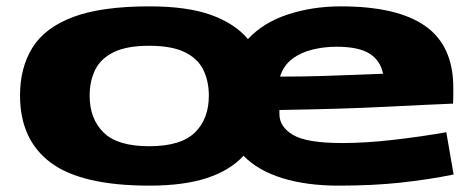

<svg xmlns="http://www.w3.org/2000/svg" viewBox="-20 -574 1496 604"><path d="M43 -274Q43 -361 82 -424Q121 -487 210 -520.5Q299 -554 450 -554Q569 -554 644 -527Q719 -500 760 -451Q808 -503 885.5 -528.5Q963 -554 1052 -554Q1230 -554 1318 -492Q1406 -430 1406 -298Q1406 -288 1406 -273.5Q1406 -259 1405 -248Q1330 -245 1191 -238Q1052 -231 859 -228Q859 -225 859 -222Q859 -219 859 -215Q859 -175 902 -149.5Q945 -124 1057 -124Q1130 -124 1217 -134Q1304 -144 1384 -158L1407 -25Q1328 -9 1240.5 0.5Q1153 10 1045 10Q945 10 868.5 -13.5Q792 -37 746 -84Q704 -38 631 -14Q558 10 450 10Q237 10 140 -62Q43 -134 43 -274ZM262 -273Q262 -200 306 -157Q350 -114 449 -114Q549 -114 593 -157Q637 -200 637 -273Q637 -319 619.5 -354.5Q602 -390 561 -410Q520 -430 449 -430Q379 -430 338 -410Q297 -390 279.5 -354.5Q262 -319 262 -273ZM861 -333Q932 -333 995.5 -335Q1059 -337 1108 -339Q1157 -341 1185 -342Q1177 -383 1143 -405Q1109 -427 1038 -427Q1000 -427 963 -418Q926 -409 899 -388.5Q872 -368 861 -333Z"/></svg>

Font: Georama ExtraExtended
Style: Bold
Weight: 700
Width: 8
Designer: Jean-Baptiste Levee
Foundry: Production Type
Version: Version 1.000